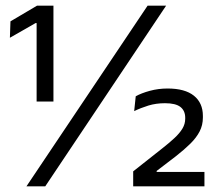

<svg xmlns="http://www.w3.org/2000/svg" viewBox="-20 -659 766 679"><path d="M109.5 -300V-577.5H106L15 -525.5L17 -583.5L111 -639H169V-300ZM73.5 0 502 -639H567.5L140 0ZM451 0V-53L553.5 -134Q579 -154 597 -170.8Q615 -187.5 625 -204Q635 -220.5 635 -239V-242.5Q635 -267.5 618 -280.8Q601 -294 563.5 -294Q532 -294 505 -285.8Q478 -277.5 454.5 -266L460 -318.5Q479.5 -329.5 509.8 -337.8Q540 -346 572.5 -346Q634 -346 665.8 -320.5Q697.5 -295 697.5 -249V-243.5Q697.5 -216.5 686 -194.2Q674.5 -172 653.2 -151Q632 -130 602 -106.5L534 -54.5V-41L507 -51H703V0Z"/></svg>

Font: Anek Telugu Medium
Style: Regular
Weight: 400
Version: Version 1.003